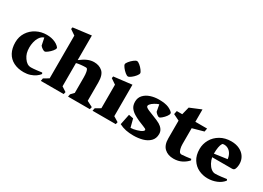

<svg xmlns="http://www.w3.org/2000/svg" viewBox="-19 -1421 2912 2129"><g transform="rotate(30 1437.0 -356.0)"><path d="M220.2 -387.7Q203.6 -360.8 195.8 -325.7Q188 -290.5 188 -258.8Q188 -218.3 196.5 -188Q205.1 -157.7 224.1 -130.4Q244.1 -101.6 265.6 -87.9Q287.1 -74.2 314.9 -74.2Q340.3 -74.2 387 -79.6Q433.6 -85 450.7 -87.9L458.5 -73.2Q443.4 -51.8 416 -32.2Q388.7 -12.7 350.8 -0.2Q313 12.2 269.5 12.2Q194.3 12.2 139.2 -16.1Q84 -44.4 54.4 -98.9Q24.9 -153.3 24.9 -229.5Q24.9 -301.3 60.8 -357.4Q96.7 -413.6 157 -444.8Q217.3 -476.1 287.6 -476.1Q319.3 -476.1 345.9 -470.7Q372.6 -465.3 398.9 -453.1Q420.9 -442.9 438.7 -427.2Q456.5 -411.6 456.5 -402.8Q456.5 -388.2 437 -364.5Q417.5 -340.8 392.8 -322Q368.2 -303.2 357.4 -303.2Q345.2 -303.2 326.4 -315.7Q307.6 -328.1 296.4 -342.8L277.3 -435.5Q242.7 -424.8 220.2 -387.7Z M1119.1 -30.3 1111.3 0H832.5L838.9 -32.7L877 -73.2V-270Q877 -311 871.8 -337.9Q866.7 -364.7 858.9 -373Q855.5 -376.5 851.8 -377.9Q848.1 -379.4 841.3 -379.4Q813 -379.4 776.9 -375.5Q740.7 -371.6 722.7 -365.7V-68.4L783.2 -28.8L776.4 0H483.9L490.2 -35.2L554.7 -73.2V-620.6L487.3 -666.5L491.7 -689.5L722.7 -718.8V-403.8Q772.5 -441.9 812.7 -459Q853 -476.1 894.5 -476.1Q959.5 -476.1 1002.2 -438Q1044.9 -399.9 1044.9 -303.2V-68.4Z M1197.3 -625.5Q1197.3 -638.7 1216.6 -662.6Q1235.8 -686.5 1260.3 -705.3Q1284.7 -724.1 1298.8 -724.1Q1313.5 -724.1 1336.9 -704.8Q1360.4 -685.5 1378.4 -661.1Q1396.5 -636.7 1396.5 -624.5Q1396.5 -609.9 1377.2 -585.9Q1357.9 -562 1333.5 -543.5Q1309.1 -524.9 1295.4 -524.9Q1281.2 -524.9 1257.8 -544.2Q1234.4 -563.5 1215.8 -587.9Q1197.3 -612.3 1197.3 -625.5ZM1217.3 -73.2V-374.5L1150.4 -419.9L1154.3 -443.8L1385.3 -471.2V-68.4L1450.2 -28.8L1443.4 0H1146L1153.3 -35.6Z M1655.8 -372.6Q1650.4 -365.7 1648.2 -360.8Q1646 -356 1646 -349.6Q1646 -341.3 1655.8 -333Q1665.5 -324.7 1689 -314.5Q1708.5 -305.7 1746.1 -291.5Q1788.1 -274.9 1810.1 -265.6Q1832 -256.3 1849.6 -246.1Q1878.9 -229 1897.2 -203.6Q1915.5 -178.2 1915.5 -145Q1915.5 -87.4 1879.9 -52.2Q1844.2 -17.1 1789.8 -2.4Q1735.4 12.2 1674.8 12.2Q1621.6 12.2 1576.9 3.2Q1532.2 -5.9 1491.2 -27.3L1519 -163.1L1578.1 -151.9L1605.5 -46.4Q1636.7 -46.4 1681.2 -59.1Q1725.6 -71.8 1746.1 -87.9Q1758.3 -96.7 1758.3 -105.5Q1758.3 -113.3 1749 -119.1Q1739.7 -125 1718.3 -132.8Q1688 -143.6 1651.9 -159.9Q1615.7 -176.3 1586.4 -193.4Q1548.3 -215.8 1526.1 -245.8Q1503.9 -275.9 1503.9 -323.7Q1503.9 -375 1535.9 -409.2Q1567.9 -443.4 1617.9 -459.7Q1668 -476.1 1723.1 -476.1Q1804.7 -476.1 1850.1 -456.1Q1870.6 -446.8 1890.6 -432.6Q1910.6 -418.5 1910.6 -406.2Q1910.6 -389.6 1892.8 -366Q1875 -342.3 1853 -323.7Q1831.1 -305.2 1822.3 -305.2Q1810.5 -305.2 1793.5 -318.6Q1776.4 -332 1767.6 -345.2L1751.5 -432.1Q1729 -425.8 1699.2 -408Q1669.4 -390.1 1655.8 -372.6Z M1957 -463.9H2026.9L2051.8 -563L2194.8 -622.1V-463.9H2345.2L2337.4 -421.4L2194.8 -381.8V-179.2Q2194.8 -147 2202.1 -118.9Q2209.5 -90.8 2221.7 -79.6Q2230 -72.3 2244.6 -72.3Q2259.3 -72.3 2301.3 -77.6Q2343.3 -83 2360.8 -85.4L2367.2 -69.3Q2337.9 -34.7 2292 -11.2Q2246.1 12.2 2187 12.2Q2115.2 12.2 2071 -28.8Q2026.9 -69.8 2026.9 -154.3V-381.8L1948.2 -420.4Z M2853 -303.7Q2853 -261.7 2839.4 -233.9Q2835 -225.6 2827.1 -221.2Q2819.3 -216.8 2805.7 -216.8H2552.7Q2559.6 -180.2 2577.4 -147.5Q2595.2 -114.7 2620.1 -94.7Q2645 -74.7 2672.4 -74.7Q2700.2 -74.7 2749.3 -80.3Q2798.3 -85.9 2816.4 -89.4L2823.7 -73.2Q2791.5 -31.7 2738 -9.8Q2684.6 12.2 2623.5 12.2Q2563 12.2 2508.5 -13.7Q2454.1 -39.6 2419.9 -93.3Q2385.7 -147 2385.7 -226.6Q2385.7 -292 2418.2 -349.1Q2450.7 -406.2 2511 -441.2Q2571.3 -476.1 2650.4 -476.1Q2711.4 -476.1 2757.3 -453.6Q2803.2 -431.2 2828.1 -391.8Q2853 -352.5 2853 -303.7ZM2712.4 -284.2Q2707.5 -322.8 2691.2 -349.9Q2674.8 -377 2650.9 -390.9Q2627 -404.8 2598.6 -404.8Q2589.4 -404.8 2583.3 -403.1Q2577.1 -401.4 2573.7 -395.5Q2549.8 -358.9 2549.3 -260.7Z"/></g></svg>

Font: Vesper Libre Heavy
Style: Regular
Weight: 900
Designer: Robert Keller & Kimya Gandhi
Foundry: Mota Italic
Version: Version 1.058